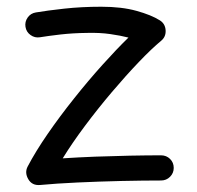

<svg xmlns="http://www.w3.org/2000/svg" viewBox="-20 -503 574 559"><path d="M54.2 -424.8Q51.8 -439.5 60.5 -451.9Q69.3 -464.4 84.5 -466.8Q116.2 -472.2 166.7 -477.8Q217.3 -483.4 274.9 -483.4Q334.5 -483.4 377.4 -471.4Q420.4 -459.5 445.3 -443.8Q460.9 -434.1 462.2 -415Q463.4 -396 449.2 -384.3Q421.9 -361.8 384.3 -322.5Q346.7 -283.2 305.9 -235.1Q265.1 -187 227.5 -136.7Q189.9 -86.4 162.6 -42Q206.1 -44.9 257.1 -46.9Q308.1 -48.8 358.2 -49.8Q408.2 -50.8 448.7 -50.8Q464.4 -50.8 475.1 -40.3Q485.8 -29.8 485.8 -14.2Q485.8 1 475.1 11.7Q464.4 22.5 448.7 22.5Q398.4 22.5 333.7 23.9Q269 25.4 206.1 28.3Q143.1 31.2 96.7 35.6Q73.2 37.6 62.3 18.6Q51.3 -0.5 60.5 -18.1Q83.5 -62 118.9 -113.3Q154.3 -164.6 195.6 -216.3Q236.8 -268.1 278.1 -314Q319.3 -359.9 354 -393.6Q331.5 -399.4 301 -403.8Q270.5 -408.2 233.4 -407.2Q191.9 -406.7 156 -402.6Q120.1 -398.4 96.2 -394.5Q81.5 -392.1 69.1 -400.9Q56.6 -409.7 54.2 -424.8Z"/></svg>

Font: Mikhak Regular
Style: Regular
Weight: 400
Designer: Amin Abedi
Version: Version 3.3